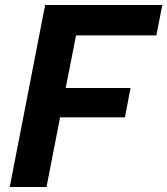

<svg xmlns="http://www.w3.org/2000/svg" viewBox="-20 -750 671 770"><path d="M166.5 0 221 -279.5H481L503.5 -397H243.5L285 -608H607L631 -730H161L19 0Z"/></svg>

Font: Monaspace Neon
Style: Bold Italic
Weight: 700
Italic angle: -11°
Designer: Riley Cran & the Lettermatic Team
Foundry: Lettermatic
Version: Version 1.200 (Monaspace Neon)